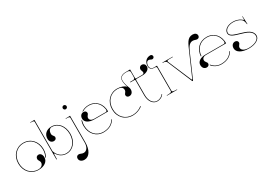

<svg xmlns="http://www.w3.org/2000/svg" viewBox="30 -1873 4541 3223"><g transform="rotate(-30 2301.0 -261.0)"><path d="M277.5 -522.5C135.5 -522.5 32.5 -412 32.5 -260C32.5 -108 135 2.5 277.5 2.5C390.5 2.5 465.5 -52 466 -133.5C466 -186.5 439.5 -221.5 399.5 -221.5C367 -221.5 345.5 -198.5 345.5 -164.5C345.5 -137.5 374 -119 374 -87C373.5 -39.5 335.5 -7.5 277.5 -7.5C142 -7.5 45 -113.5 45 -260C45 -406.5 142.5 -512.5 277.5 -512.5C412.5 -512.5 510 -406.5 510 -260C510 -212 499.5 -168 480.5 -131L480 -106C507 -148.5 522.5 -201 522.5 -260C522.5 -412 419.5 -522.5 277.5 -522.5Z M622 0H632L634 -93C634.5 -103 637 -106 639.5 -106C642.5 -106 646.5 -101.5 649.5 -96.5C685.5 -36 746 2.5 820.5 2.5C949 2.5 1042 -108 1042 -260C1042 -412 951 -522.5 825.5 -522.5C729 -522.5 664.5 -464 664.5 -376.5C664.5 -323.5 695 -288.5 741 -288.5C772 -288.5 793 -307.5 793 -335.5C793 -366.5 756.5 -377.5 756.5 -418C756.5 -474.5 784 -512.5 825.5 -512.5C944 -512.5 1029.5 -406.5 1029.5 -260C1029.5 -113.5 941.5 -7.5 820.5 -7.5C730 -7.5 661.5 -67 634.5 -154.5V-761.5L569.5 -760H552V-752.5H569.5C608 -752.5 622 -746 622 -727.5Z M1099.5 -520V-512.5H1122C1160.5 -512.5 1174.5 -506 1174.5 -487.5V-10C1174.5 76 1135.5 133 1076.5 133C1036 133 1020 111.5 989 111.5C958 111.5 937 132.5 937 163.5C937 209.5 974 240 1030 240C1124 240 1187 140 1187 -10V-521.5L1122 -520ZM1143 -690C1143 -671.5 1157.5 -652.5 1180.5 -652.5C1199 -652.5 1218 -667 1218 -690C1218 -708.5 1203.5 -727.5 1180.5 -727.5C1162 -727.5 1143 -713 1143 -690Z M1542 -522.5C1487.5 -522.5 1438.5 -506 1399 -477.5H1418C1453.5 -500 1496 -512.5 1542 -512.5C1661 -512.5 1740.5 -435.5 1760 -324C1761 -319.5 1761.5 -314.5 1761.5 -309C1761.5 -292.5 1756.5 -275 1739 -275H1511.5C1462 -275 1429 -299 1429 -334.5C1429 -375 1465.5 -386 1465.5 -417C1465.5 -445 1444.5 -464 1413.5 -464C1367.5 -464 1337 -429 1337 -376C1337 -309.5 1406 -265 1510 -265H1772C1774 -265 1777 -266.5 1777 -270C1777 -415 1685 -522.5 1542 -522.5ZM1315.5 -366C1303.5 -334 1297 -300 1297 -260C1297 -109.5 1396.5 2.5 1537 2.5C1653 2.5 1726.5 -48.5 1765.5 -118L1756.5 -123C1719 -56.5 1650 -7.5 1537 -7.5C1403 -7.5 1309.5 -114 1309.5 -260C1309.5 -293 1314 -322 1322.5 -349Z M2096 -522.5C1954.5 -522.5 1851 -412 1851 -259C1851 -106.5 1958 2.5 2106 2.5C2172 2.5 2242.5 -19.5 2296 -65L2289.5 -72.5C2238 -29 2170 -7.5 2106 -7.5C1963.5 -7.5 1863.5 -112 1863.5 -259C1863.5 -407 1960.5 -512.5 2094.5 -512.5C2161 -512.5 2199.5 -491.5 2199.5 -438C2199.5 -397.5 2163 -386.5 2163 -355.5C2163 -327.5 2184 -308.5 2215 -308.5C2261 -308.5 2291.5 -343.5 2291.5 -396.5C2291.5 -412.5 2288 -427.5 2281.5 -441C2256 -502 2244.5 -552.5 2244.5 -594C2244.5 -651.5 2287 -682.5 2366 -682.5H2386.5C2417.5 -682.5 2438.5 -668.5 2438.5 -647.5V-571.5C2438.5 -518.5 2432 -510 2388.5 -510H2343.5V-500H2418C2431.5 -500 2436 -493.5 2436 -482.5V-195C2436 -80.5 2496 2.5 2579 2.5C2626.5 2.5 2679 -18 2707.5 -63.5L2699.5 -68.5C2673 -26.5 2624 -7.5 2579 -7.5C2503.5 -7.5 2448.5 -86 2448.5 -195V-482.5C2448.5 -493.5 2453 -500 2466.5 -500H2575.5C2661.5 -500 2718.5 -538 2718.5 -595C2718.5 -635 2692.5 -661.5 2653 -661.5C2623 -661.5 2599 -636 2599 -604.5C2599 -583 2615.5 -560 2615.5 -540C2615.5 -525.5 2606.5 -510 2575.5 -510H2466.5C2453 -510 2448.5 -516 2448.5 -527V-691.5L2386 -690H2365.5C2282.5 -690 2237.5 -656 2237.5 -593.5C2237.5 -557 2245.5 -514 2264 -464C2232.5 -495 2169.5 -522.5 2096 -522.5Z M2871 -520H2807C2767 -520 2740 -547.5 2740 -588.5C2740 -639 2762 -673 2795.5 -673C2822.5 -673 2835.5 -652.5 2859.5 -652.5C2880 -652.5 2897 -669.5 2897 -690C2897 -710.5 2880 -727.5 2859.5 -727.5C2781.5 -727.5 2730 -672 2730 -588.5C2730 -543 2760.5 -512.5 2806 -512.5C2844.5 -512.5 2858.5 -506 2858.5 -487.5V-35C2858.5 -20.5 2852 -7.5 2783.5 -7.5H2763.5V0H2963.5V-7.5H2946C2877.5 -7.5 2871 -20.5 2871 -35Z M3454 -448 3276 -40C3271.5 -29.5 3267.5 -24.5 3264 -24.5C3260.5 -24.5 3257 -29.5 3252.5 -40L3066 -478.5C3063 -485 3061.5 -490 3061.5 -494.5C3061.5 -510.5 3083 -512.5 3136.5 -512.5H3174.5V-520H2975.5V-512.5H2981C3022.5 -512.5 3044 -502 3055 -475.5L3255.5 1.5H3269L3464 -445C3495.5 -517 3530.5 -582.5 3596 -582.5C3636.5 -582.5 3647.5 -566 3678.5 -566C3706.5 -566 3725.5 -585 3725.5 -613C3725.5 -650 3694.5 -674.5 3647.5 -674.5C3544.5 -674.5 3513.5 -583.5 3454 -448Z M3648 -95 3645 -80.5C3687.5 -29 3750.5 2.5 3825 2.5C3941 2.5 4014.5 -48.5 4053.5 -118L4044.5 -123C4007 -56.5 3938 -7.5 3825 -7.5C3750.5 -7.5 3688.5 -40.5 3648 -95ZM3586 -285.5 3598.5 -288.5C3609.5 -424 3699.5 -512.5 3830 -512.5C3949 -512.5 4028.5 -435.5 4048 -324C4049 -319.5 4049.5 -314.5 4049.5 -309C4049.5 -292.5 4044.5 -275 4027 -275H3668.5C3570.5 -275 3505.5 -230.5 3505.5 -164C3505.5 -111 3536 -76 3582 -76C3613 -76 3634 -95 3634 -123C3634 -154 3597.5 -165 3597.5 -205.5C3597.5 -241 3626.5 -265 3670 -265H4060C4062 -265 4065 -266.5 4065 -270C4065 -415 3973 -522.5 3830 -522.5C3691 -522.5 3596 -428.5 3586 -285.5Z M4340 -522.5C4237 -522.5 4162.5 -471.5 4162.5 -400.5C4162.5 -331.1 4258.7 -307 4356.5 -278.6C4457.4 -249.2 4560 -215.2 4560 -122C4560 -55.5 4474.5 -7.5 4355 -7.5C4275 -7.5 4222 -39.5 4222 -87C4222 -127.5 4258.5 -138.5 4258.5 -169.5C4258.5 -197.5 4237.5 -216.5 4206.5 -216.5C4160.5 -216.5 4130 -181.5 4130 -128.5C4130 -50 4220 2.5 4355 2.5C4481.5 2.5 4572.5 -50 4572.5 -122C4572.5 -223.4 4466.2 -261.1 4363.5 -291.1C4267.7 -319.1 4175 -340.4 4175 -400.5C4175 -465.5 4244.5 -512.5 4340 -512.5C4382.5 -512.5 4441 -505 4491 -464C4514.5 -445 4522.5 -412 4527.5 -374L4528 -370C4528 -368 4529.5 -366.5 4532 -366.5C4534.5 -366.5 4536 -368 4536 -370L4530.5 -520H4522.5C4523.5 -492 4524 -482.5 4524 -480C4524 -464.5 4522 -457 4516.5 -457C4512.5 -457 4507 -464 4497 -472C4443.5 -515 4383.5 -522.5 4340 -522.5Z"/></g></svg>

Font: ZnikomitNo24
Style: Regular
Weight: 500
Designer: gluk
Foundry: gluk
Version: Version 0.55